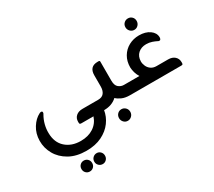

<svg xmlns="http://www.w3.org/2000/svg" viewBox="-163 -866 1735 1556"><g transform="rotate(-30 704.0 -87.5)"><path d="M480 -97H653L652 -6L627 -2Q618 56 582 105Q546 154 485 184Q424 214 340 214Q247 214 181.5 177Q116 140 82.5 80.5Q49 21 50 -46Q51 -113 83.5 -165Q116 -217 162 -240Q170 -244 176 -244Q190 -244 189 -231Q189 -224 184 -217Q163 -181 153 -141.5Q143 -102 144 -64Q145 24 199.5 73Q254 122 340 122Q410 122 459 90Q508 58 527 0H415Q405 0 401 -3Q397 -6 397 -17V-25Q397 -57 419.5 -77Q442 -97 480 -97ZM279 271Q300 271 314.5 285.5Q329 300 329 322Q329 344 314.5 358.5Q300 373 279 373Q258 373 243.5 358.5Q229 344 229 322Q229 300 243.5 285.5Q258 271 279 271ZM400 271Q420 271 434.5 285.5Q449 300 449 322Q449 344 434.5 358.5Q420 373 400 373Q379 373 364 358.5Q349 344 349 322Q349 300 364 285.5Q379 271 400 271Z M868 -97H903V0H870Q825 0 795 -13.5Q765 -27 748 -44Q726 -23 695.5 -11.5Q665 0 626 0H597V-97H628Q664 -97 681.5 -119.5Q699 -142 699 -180V-284Q699 -366 777 -366H786Q797 -366 797 -356V-178Q797 -133 819 -115Q841 -97 868 -97ZM751 63Q773 63 788.5 78.5Q804 94 804 117Q804 139 788.5 155Q773 171 751 171Q729 171 714 155Q699 139 699 117Q699 94 714 78.5Q729 63 751 63Z M1165 -441Q1143 -441 1127.5 -457Q1112 -473 1112 -495Q1112 -518 1127.5 -533Q1143 -548 1165 -548Q1187 -548 1202 -533Q1217 -518 1217 -495Q1217 -473 1202 -457Q1187 -441 1165 -441ZM1174 -97H1281Q1320 -97 1342.5 -76.5Q1365 -56 1365 -25V-17Q1365 -6 1361.5 -3Q1358 0 1347 0H891V-97H1013Q999 -119 991.5 -144Q984 -169 983 -194Q983 -251 1008.5 -294Q1034 -337 1077.5 -360.5Q1121 -384 1173 -384Q1234 -384 1272.5 -356.5Q1311 -329 1312 -288Q1312 -278 1308.5 -270.5Q1305 -263 1296 -263Q1289 -263 1281 -268Q1266 -276 1241.5 -284.5Q1217 -293 1188 -293Q1142 -293 1112.5 -266.5Q1083 -240 1082 -193Q1082 -171 1092 -148.5Q1102 -126 1122.5 -111.5Q1143 -97 1174 -97Z"/></g></svg>

Font: Zain
Style: Bold
Weight: 700
Designer: Zain,Boutros
Foundry: Mobile Telecommunications Company (Zain), 2024
Version: Version 1.50; ttfautohint (v1.8.4)